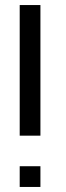

<svg xmlns="http://www.w3.org/2000/svg" viewBox="-20 -740 260 760"><path d="M58 -203V-720H140V-203ZM58 0V-82H140V0Z"/></svg>

Font: Orbitron
Style: Regular
Weight: 400
Designer: Matt McInerney
Foundry: The League of Moveable Type
Version: Version 2.001